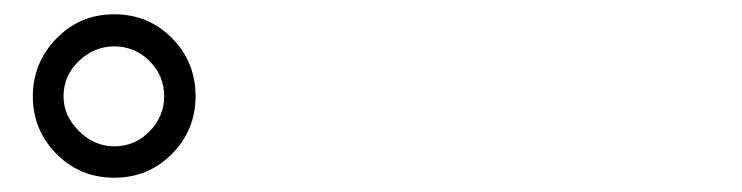

<svg xmlns="http://www.w3.org/2000/svg" viewBox="-20 -842 1040 269"><path d="M26 -707Q26 -754 59 -788Q92 -822 140 -822Q188 -822 221 -788.5Q254 -755 254 -707Q254 -660 221 -626.5Q188 -593 140 -593Q92 -593 59 -626.5Q26 -660 26 -707ZM69 -707Q69 -680 90.5 -658.5Q112 -637 140 -637Q169 -637 189.5 -658Q210 -679 210 -707Q210 -736 189.5 -756.5Q169 -777 140 -777Q112 -777 90.5 -756.5Q69 -736 69 -707Z"/></svg>

Font: Gothic Nguyen
Style: Regular
Weight: 400
Designer: MORI Takayuki
Version: Version 1.220;July 21, 2023;FontCreator 14.0.0.2814 64-bit